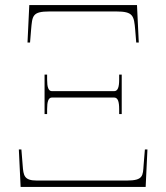

<svg xmlns="http://www.w3.org/2000/svg" viewBox="-20 -734 653 754"><path d="M88 -567H98L102 -616C107 -672 106 -689 175 -689H436C504 -689 506 -672 511 -616L515 -567H525L518 -714H95ZM155 -286H165V-305C165 -335 170 -351 184 -351H428C443 -351 448 -335 448 -305V-286H458V-441H448V-422C448 -392 443 -376 428 -376H184C170 -376 165 -392 165 -422V-441H155ZM61 0H552L559 -147H549L544 -86C541 -44 543 -25 478 -25H125C75 -25 72 -44 69 -85L64 -147H54Z"/></svg>

Font: Noto Serif Display Thin
Style: Regular
Weight: 100
Designer: Monotype Design Team
Foundry: Monotype Imaging Inc.
Version: Version 2.009